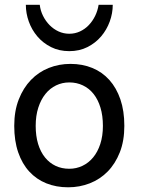

<svg xmlns="http://www.w3.org/2000/svg" viewBox="-20 -777 597 809"><path d="M130.4 -246.6Q130.4 -204.1 140.6 -170.4Q150.9 -136.7 169.7 -113.5Q188.5 -90.3 214.4 -78.1Q240.2 -65.9 272 -65.9Q301.3 -65.9 327.1 -78.1Q353 -90.3 372.3 -113.5Q391.6 -136.7 402.6 -170.4Q413.6 -204.1 413.6 -246.6Q413.6 -289.6 403.3 -323.5Q393.1 -357.4 374.3 -381.1Q355.5 -404.8 329.3 -417.2Q303.2 -429.7 272 -429.7Q242.2 -429.7 216.3 -417.2Q190.4 -404.8 171.4 -381.1Q152.3 -357.4 141.4 -323.5Q130.4 -289.6 130.4 -246.6ZM40 -246.6Q40 -309.6 59.1 -358.2Q78.1 -406.7 110.4 -440.2Q142.6 -473.6 185.5 -490.7Q228.5 -507.8 276.9 -507.8Q327.1 -507.8 368.9 -490.7Q410.6 -473.6 440.7 -440.2Q470.7 -406.7 487.3 -358.2Q503.9 -309.6 503.9 -246.6Q503.9 -183.6 484.9 -135.3Q465.8 -86.9 433.6 -54.2Q401.4 -21.5 358.4 -4.6Q315.4 12.2 267.1 12.2Q216.8 12.2 175 -4.6Q133.3 -21.5 103.3 -54.2Q73.2 -86.9 56.6 -135.3Q40 -183.6 40 -246.6ZM455.1 -756.8Q455.1 -721.2 442.4 -686.3Q429.7 -651.4 406 -623.5Q382.3 -595.7 348.4 -578.6Q314.5 -561.5 272 -561.5Q229 -561.5 195.1 -578.6Q161.1 -595.7 137.5 -623.5Q113.8 -651.4 101.3 -686.3Q88.9 -721.2 88.9 -756.8H147.5Q150.4 -731.9 161.4 -710Q172.4 -688 189 -671.1Q205.6 -654.3 226.8 -644.5Q248 -634.8 272 -634.8Q295.9 -634.8 316.9 -644.5Q337.9 -654.3 354 -671.1Q370.1 -688 380.9 -710Q391.6 -731.9 395.5 -756.8Z"/></svg>

Font: Andika Viet
Style: Regular
Weight: 400
Designer: Victor Gaultney, Annie Olsen, Julie Remington, Don Collingsworth, Eric Hays, Becca Hirsbrunner
Foundry: SIL International
Version: Version 5.000